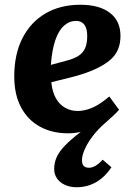

<svg xmlns="http://www.w3.org/2000/svg" viewBox="-20 -547 564 808"><path d="M40 -225Q40 -319 74.5 -386.5Q109 -454 171.5 -490.5Q234 -527 318 -527Q398 -527 442.5 -493Q487 -459 487 -396Q487 -365 477 -340Q467 -315 444 -295Q421 -275 384 -257.5Q347 -240 292 -225L196 -201Q200 -160 215.5 -133Q231 -106 255 -93Q279 -80 306 -80Q328 -80 350.5 -87Q373 -94 395.5 -108Q418 -122 440 -141L481 -85Q469 -71 454 -57.5Q439 -44 422 -29Q392 -3 370 26Q348 55 336.5 81.5Q325 108 325 127Q325 144 332.5 151.5Q340 159 355 159Q368 159 383 150Q398 141 412 125L449 157Q420 200 383 220.5Q346 241 302 241Q277 241 255.5 232Q234 223 221 205.5Q208 188 208 164Q208 138 218.5 114.5Q229 91 253.5 65.5Q278 40 320 8Q307 11 293.5 12.5Q280 14 267 14Q199 14 148 -14Q97 -42 68.5 -95.5Q40 -149 40 -225ZM194 -274 261 -292Q292 -300 311 -312.5Q330 -325 338.5 -345Q347 -365 347 -395Q347 -417 341.5 -431Q336 -445 325.5 -452Q315 -459 300 -459Q272 -459 249.5 -439Q227 -419 213 -378.5Q199 -338 194 -274Z"/></svg>

Font: Literata 18pt
Style: Bold Italic
Weight: 700
Italic angle: -2°
Designer: Latin by Veronika Burian and Jose Scaglione. Greek by Irene Vlachou. Cyrillic by Vera Evstafieva
Foundry: TypeTogether
Version: Version 3.103;gftools[0.9.29]